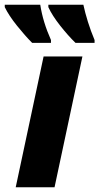

<svg xmlns="http://www.w3.org/2000/svg" viewBox="-53 -786 417 806"><path d="M13 0 130 -549H293L176 0ZM82 -606H161V-618Q127 -694 116 -766H-33V-756Q-16 -721 18 -678.5Q52 -636 82 -606ZM264 -606H344V-618Q328 -656 316 -694.5Q304 -733 297 -766H150V-756Q166 -721 199.5 -678.5Q233 -636 264 -606Z"/></svg>

Font: Noto Sans Display Extra
Style: Italic
Weight: 800
Italic angle: -12°
Designer: Monotype Design Team
Foundry: Monotype Imaging Inc.
Version: Version 1.900